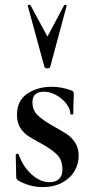

<svg xmlns="http://www.w3.org/2000/svg" viewBox="-20 -750 377 781"><path d="M195 -238Q231 -218 251 -205Q271 -192 285.5 -170Q300 -148 300 -117Q300 -83 283 -54Q266 -25 232.5 -7Q199 11 153 11Q100 11 52 -17Q46 -23 46 -29L44 -121Q44 -124 49.5 -124.5Q55 -125 56 -122Q73 -73 108 -41Q143 -9 182 -9Q206 -9 220 -22Q234 -35 234 -60Q234 -99 212 -121Q190 -143 148 -166Q114 -184 95 -196.5Q76 -209 62.5 -230Q49 -251 49 -283Q49 -340 90.5 -368.5Q132 -397 191 -397Q230 -397 271 -382Q280 -378 280 -371Q280 -348 279 -335L278 -287Q278 -284 272 -284Q266 -284 266 -287Q266 -307 250 -328Q234 -349 209 -363Q184 -377 158 -377Q112 -377 112 -334Q112 -302 133 -281.5Q154 -261 195 -238ZM104 -729 173 -601 241 -729Q243 -731 247.5 -730Q252 -729 251 -726L184 -477Q182 -472 173 -472Q164 -472 161 -477L93 -726Q92 -729 97 -730Q102 -731 104 -729Z"/></svg>

Font: Cormorant Garamond SemiBold
Style: Regular
Weight: 600
Designer: Christian Thalmann (Catharsis Fonts)
Version: Version 3.000